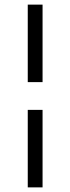

<svg xmlns="http://www.w3.org/2000/svg" viewBox="-20 -760 304 830"><path d="M100 -405V-740H164V-405ZM100 50V-285H164V50Z"/></svg>

Font: Geologica Thin Roman ExtraLight
Style: Regular
Weight: 250
Version: Version 1.010;gftools[0.9.28]